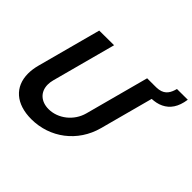

<svg xmlns="http://www.w3.org/2000/svg" viewBox="-189 -1034 1273 1273"><g transform="rotate(45 448.0 -397.5)"><path d="M895.5 -810 794.4 -809.5C783.8 -770 766.7 -730.5 711.9 -722C698.9 -720 685.9 -720 671.4 -720H604.4L484.1 -271C459.2 -178 374.8 -113 286.8 -113C215.6 -113 167.6 -156.1 167.6 -224.9C167.6 -239.2 169.7 -254.6 174.1 -271L294.4 -720L156.1 -719L35.8 -270C27.6 -239.4 23.7 -210.6 23.7 -184.1C23.7 -60.8 109.3 15 252.5 15C426.5 15 575.5 -97 621.8 -270L722.2 -644.5C749.1 -646 776.8 -650.5 802.1 -663C850.9 -686.5 884.5 -731.5 895.5 -810Z"/></g></svg>

Font: Manrope
Style: ExtraBoldItalic
Weight: 800
Italic angle: -15°
Designer: Mikhail Sharanda
Foundry: Mikhail Sharanda
Version: Version 4.502;hotconv 1.0.109;makeotfexe 2.5.65596